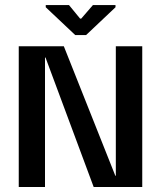

<svg xmlns="http://www.w3.org/2000/svg" viewBox="-20 -748 646 768"><path d="M443.3 -563H549V0H354.7L162 -518H160V0H55V-563H235.3L441.3 -45H443.3ZM281 -607.7 163 -719V-727.7H256L300.3 -673.7H305L351.7 -727.7H442V-719L324.3 -607.7Z"/></svg>

Font: Darker Grotesque Light
Style: Regular
Weight: 300
Designer: Gabriel Lam
Foundry: TypeRant
Version: Version 1.000;gftools[0.9.28]